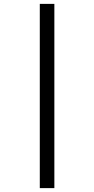

<svg xmlns="http://www.w3.org/2000/svg" viewBox="-20 -774 486 989"><path d="M185 -754H260V195H185Z"/></svg>

Font: Trirong
Style: Regular
Weight: 400
Designer: Katatrad Team
Foundry: CadsonDemak
Version: Version 1.001